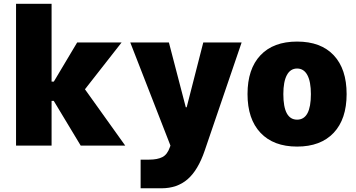

<svg xmlns="http://www.w3.org/2000/svg" viewBox="-20 -784 1919 1034"><path d="M395.5 -555.2H634.8L437.5 -303.2L654.3 0H414.6L269.5 -240.7H257.8V0H66.4V-763.7H257.8V-344.7H270Z M681.6 -555.2H889.6L980.5 -206.5H985.4L1074.7 -555.2H1281.2L1082.5 26.9Q1046.4 132.8 990.2 181.4Q934.1 230 849.6 230H737.3V75.7H783.2Q827.6 75.7 854.5 62Q881.3 48.3 895 8.3L897.9 0Z M1580.1 -560.1Q1708 -560.1 1777.3 -486.3Q1846.7 -412.6 1846.7 -277.3Q1846.7 -142.6 1776.9 -68.6Q1707 5.4 1580.1 5.4Q1453.1 5.4 1383.1 -68.6Q1313 -142.6 1313 -277.3Q1313 -412.6 1382.6 -486.3Q1452.1 -560.1 1580.1 -560.1ZM1580.1 -415Q1543.9 -415 1524.9 -379.6Q1505.9 -344.2 1505.9 -277.3Q1505.9 -139.6 1580.1 -139.6Q1654.3 -139.6 1654.3 -277.3Q1654.3 -344.2 1635.3 -379.6Q1616.2 -415 1580.1 -415Z"/></svg>

Font: Estedad-FD Black
Style: Regular
Weight: 900
Designer: Amin Abedi
Version: Version 7.3